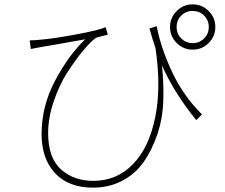

<svg xmlns="http://www.w3.org/2000/svg" viewBox="-20 -818 1040 886"><path d="M669.9 -686.5 703.1 -697.3Q722.7 -594.7 774.9 -484.4Q827.1 -374 912.1 -290L885.7 -263.7Q785.2 -386.7 727.5 -515.6Q736.3 -431.6 733.4 -351.1Q730.5 -270.5 706.1 -198.2Q681.6 -126 643.6 -71.3Q605.5 -16.6 544.9 15.6Q484.4 47.9 409.2 47.9Q295.9 47.9 233.9 -19Q171.9 -85.9 171.9 -199.2Q171.9 -328.1 233.9 -445.3Q295.9 -562.5 373 -636.7Q336.9 -629.9 261.2 -616.7Q185.5 -603.5 173.8 -601.6Q167 -600.6 149.4 -597.2Q131.8 -593.8 122.1 -591.8L117.2 -631.8Q140.6 -631.8 167 -634.8Q225.6 -639.6 329.1 -658.7Q432.6 -677.7 467.8 -692.4L477.5 -658.2Q472.7 -656.2 451.2 -651.4Q429.7 -646.5 422.9 -643.6Q398.4 -626 363.8 -584.5Q329.1 -543 291.5 -484.9Q253.9 -426.8 228 -350.6Q202.1 -274.4 202.1 -204.1Q202.1 -89.8 261.2 -36.6Q320.3 16.6 410.2 16.6Q518.6 16.6 593.3 -60.1Q668 -136.7 696.3 -276.9Q724.6 -417 697.3 -596.7Q678.7 -651.4 669.9 -686.5ZM816.4 -640.6Q837.9 -619.1 869.1 -619.1Q900.4 -619.1 921.9 -640.6Q943.4 -662.1 943.4 -693.4Q943.4 -724.6 921.9 -746.1Q900.4 -767.6 869.1 -767.6Q837.9 -767.6 816.4 -746.1Q794.9 -724.6 794.9 -693.4Q794.9 -662.1 816.4 -640.6ZM795.4 -767.1Q826.2 -797.9 869.1 -797.9Q912.1 -797.9 942.9 -767.1Q973.6 -736.3 973.6 -693.4Q973.6 -650.4 942.9 -619.6Q912.1 -588.9 869.1 -588.9Q826.2 -588.9 795.4 -619.6Q764.6 -650.4 764.6 -693.4Q764.6 -736.3 795.4 -767.1Z"/></svg>

Font: Gen Shin Gothic Monospace ExtraLight
Style: Regular
Weight: 200
Designer: [Source Han Sans]
Ryoko NISHIZUKA  (kana & ideographs); Paul D. Hunt (Latin, Greek & Cyrillic); Wenlong ZHANG  (bopomofo
Version: Version 1.002.20150607